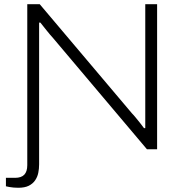

<svg xmlns="http://www.w3.org/2000/svg" viewBox="-20 -706 872 908"><path d="M66 182Q54 182 44 181Q34 180 25 178.5Q16 177 8 175V135H51Q81 135 95 120Q109 105 109 75V-686H168L604 -170Q612 -162 622.5 -149Q633 -136 643.5 -123Q654 -110 661 -100H667Q667 -119 667 -143.5Q667 -168 667 -190V-686H723V0H675L231 -526Q218 -540 200.5 -562Q183 -584 171 -599H165Q165 -577 165 -550Q165 -523 165 -501V71Q165 92 161 111.5Q157 131 146 147Q135 163 116 172.5Q97 182 66 182Z"/></svg>

Font: Archivo SemiExpanded Thin
Style: Regular
Weight: 250
Width: 6
Designer: Hector Gatti
Foundry: Omnibus-Type
Version: Version 2.001